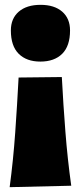

<svg xmlns="http://www.w3.org/2000/svg" viewBox="-20 -576 335 795"><path d="M147 -321Q90 -321 57.5 -353.2Q25 -385.5 25 -450Q25 -499.5 57.8 -527.8Q90.5 -556 148 -556Q205 -556 237.5 -527.8Q270 -499.5 270 -450Q270 -385.5 237.5 -353.2Q205 -321 147 -321ZM20 199Q35 86.5 43 -27Q51 -140.5 57 -255L236 -257Q242 -143 250.8 -30.5Q259.5 82 275 193Z"/></svg>

Font: Commissioner Flair Black
Style: Regular
Weight: 900
Designer: Kostas Bartsokas
Foundry: Kostas Bartsokas
Version: Version 1.000; ttfautohint (v1.8.3)